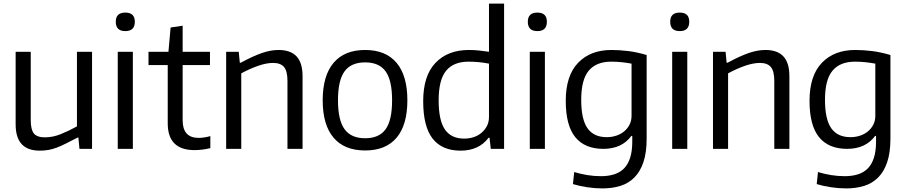

<svg xmlns="http://www.w3.org/2000/svg" viewBox="-20 -828 5043 1068"><path d="M201 10Q67 10 67 -136V-540H151V-160Q151 -107 168.5 -85.5Q186 -64 230 -64Q273 -64 317 -81.5Q361 -99 408 -125V-540H492V0H422L416 -63H412Q375 -44 347.5 -30Q320 -16 296 -7Q272 2 249.5 6Q227 10 201 10Z M677 -655Q624 -655 624 -707Q624 -758 677 -758Q730 -758 730 -707Q730 -655 677 -655ZM635 -540H719V0H635Z M1062 7Q913 7 913 -142V-466H806V-540H917L929 -675L996 -685V-540H1148V-466H996V-159Q996 -61 1085 -61Q1099 -61 1116 -63.5Q1133 -66 1150 -71V-4Q1104 7 1062 7Z M1238 -540H1308L1314 -479H1319Q1354 -498 1383.5 -511.5Q1413 -525 1438 -533.5Q1463 -542 1485.5 -546Q1508 -550 1530 -550Q1596 -550 1629.5 -514.5Q1663 -479 1663 -404V0H1579V-378Q1579 -432 1560 -455Q1541 -478 1499 -478Q1463 -478 1417.5 -462.5Q1372 -447 1322 -420V0H1238Z M2011 9Q1896 9 1835.5 -62Q1775 -133 1775 -270Q1775 -407 1835.5 -478.5Q1896 -550 2011 -550Q2126 -550 2186 -478.5Q2246 -407 2246 -270Q2246 -133 2186 -62Q2126 9 2011 9ZM2011 -59Q2089 -59 2125 -109Q2161 -159 2161 -270Q2161 -381 2125 -431Q2089 -481 2011 -481Q1933 -481 1896.5 -431Q1860 -381 1860 -270Q1860 -160 1896.5 -109.5Q1933 -59 2011 -59Z M2542 10Q2439 10 2386.5 -57Q2334 -124 2334 -265Q2334 -407 2402.5 -478.5Q2471 -550 2588 -550Q2618 -550 2645.5 -547Q2673 -544 2700 -540V-808H2784V0H2710L2703 -62H2698Q2644 10 2542 10ZM2562 -57Q2589 -57 2614 -65Q2639 -73 2658 -89Q2677 -105 2688.5 -127Q2700 -149 2700 -178V-474Q2645 -485 2586 -485Q2503 -485 2461.5 -434.5Q2420 -384 2420 -270Q2420 -158 2455 -107.5Q2490 -57 2562 -57Z M2969 -655Q2916 -655 2916 -707Q2916 -758 2969 -758Q3022 -758 3022 -707Q3022 -655 2969 -655ZM2927 -540H3011V0H2927Z M3332 220Q3289 220 3246 213.5Q3203 207 3167 196L3174 129Q3210 140 3247.5 146Q3285 152 3323 152Q3363 152 3395.5 142Q3428 132 3450.5 109.5Q3473 87 3485 50Q3497 13 3497 -41V-72H3492Q3439 0 3336 0Q3233 0 3180 -65Q3127 -130 3127 -267Q3127 -407 3195.5 -478.5Q3264 -550 3381 -550Q3427 -550 3475 -544Q3523 -538 3577 -522V-57Q3577 21 3559 74Q3541 127 3508.5 159.5Q3476 192 3431 206Q3386 220 3332 220ZM3355 -65Q3382 -65 3407 -73Q3432 -81 3451 -96.5Q3470 -112 3481.5 -134Q3493 -156 3493 -184V-474Q3466 -479 3438 -482Q3410 -485 3380 -485Q3297 -485 3255 -435Q3213 -385 3213 -273Q3213 -164 3248 -114.5Q3283 -65 3355 -65Z M3761 -655Q3708 -655 3708 -707Q3708 -758 3761 -758Q3814 -758 3814 -707Q3814 -655 3761 -655ZM3719 -540H3803V0H3719Z M3946 -540H4016L4022 -479H4027Q4062 -498 4091.5 -511.5Q4121 -525 4146 -533.5Q4171 -542 4193.5 -546Q4216 -550 4238 -550Q4304 -550 4337.5 -514.5Q4371 -479 4371 -404V0H4287V-378Q4287 -432 4268 -455Q4249 -478 4207 -478Q4171 -478 4125.5 -462.5Q4080 -447 4030 -420V0H3946Z M4688 220Q4645 220 4602 213.5Q4559 207 4523 196L4530 129Q4566 140 4603.5 146Q4641 152 4679 152Q4719 152 4751.5 142Q4784 132 4806.5 109.5Q4829 87 4841 50Q4853 13 4853 -41V-72H4848Q4795 0 4692 0Q4589 0 4536 -65Q4483 -130 4483 -267Q4483 -407 4551.5 -478.5Q4620 -550 4737 -550Q4783 -550 4831 -544Q4879 -538 4933 -522V-57Q4933 21 4915 74Q4897 127 4864.5 159.5Q4832 192 4787 206Q4742 220 4688 220ZM4711 -65Q4738 -65 4763 -73Q4788 -81 4807 -96.5Q4826 -112 4837.5 -134Q4849 -156 4849 -184V-474Q4822 -479 4794 -482Q4766 -485 4736 -485Q4653 -485 4611 -435Q4569 -385 4569 -273Q4569 -164 4604 -114.5Q4639 -65 4711 -65Z"/></svg>

Font: Encode Sans Narrow
Style: Regular
Weight: 400
Designer: Pablo Impallari, Andres Torresi
Foundry: Pablo Impallari, Andres Torresi
Version: Version 1.000; ttfautohint (v1.00) -l 8 -r 50 -G 200 -x 14 -